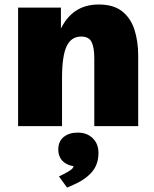

<svg xmlns="http://www.w3.org/2000/svg" viewBox="-20 -561 686 854"><path d="M60.5 0V-527.3H251V-403.8L247.1 -425.8Q273.4 -483.4 316.2 -512.2Q358.9 -541 419.4 -541Q484.9 -541 523.2 -510.7Q561.5 -480.5 578.1 -428.7Q594.7 -377 594.7 -313V0H399.4V-301.3Q399.4 -350.6 387.2 -374.5Q375 -398.4 341.3 -398.4Q296.4 -398.4 276.1 -354.7Q255.9 -311 255.9 -214.8V0ZM278.3 273.4 242.2 223.6 254.9 217.8Q284.7 202.6 296.4 193.8Q308.1 185.1 308.1 171.4V162.6L325.7 179.2Q286.6 179.2 262.9 159.2Q239.3 139.2 239.3 103.5Q239.3 67.9 263.2 48.3Q287.1 28.8 326.2 28.8Q366.7 28.8 392.3 53.7Q418 78.6 418 119.1Q418 171.4 387.5 205.6Q356.9 239.7 306.2 261.2Z"/></svg>

Font: Schibsted Grotesk Black
Style: Regular
Weight: 900
Designer: Bakken & Baeck AS, Henrik Kongsvoll
Foundry: Schibsted ASA
Version: Version 1.100;gftools[0.9.25]